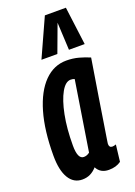

<svg xmlns="http://www.w3.org/2000/svg" viewBox="-152 -849 644 918"><g transform="rotate(-20 170.0 -389.5)"><path d="M237 10Q194 10 176 -25Q161 -8 143 1Q125 10 102 10Q58 10 34 -30Q10 -70 10 -144Q10 -272 36.5 -363Q63 -454 111 -502.5Q159 -551 223 -551Q256 -551 285.5 -543Q315 -535 340 -524Q321 -408 309 -332Q297 -256 290 -211.5Q283 -167 279.5 -145.5Q276 -124 275 -116.5Q274 -109 274 -108Q274 -89 290 -89Q298 -89 309 -93L299 -8Q274 10 237 10ZM175 -100 231 -454Q223 -458 211 -458Q185 -458 163 -419Q141 -380 127.5 -312.5Q114 -245 114 -158Q114 -89 145 -89Q161 -89 175 -100ZM113 -595 201 -789H308L333 -595H253L246 -735L194 -595Z"/></g></svg>

Font: Georama Extra Condensed SemiBold
Style: Italic
Weight: 600
Width: 2
Italic angle: -9°
Designer: Jean-Baptiste Levee
Foundry: Production Type
Version: Version 1.000